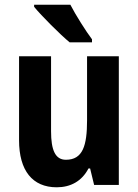

<svg xmlns="http://www.w3.org/2000/svg" viewBox="-20 -786 588 816"><path d="M279 -766H125V-757C155 -720 237 -638 276 -606H371V-619C346 -652 301 -723 279 -766ZM485 -547H350V-275C350 -167 332 -107 260 -107C215 -107 197 -148 197 -228V-547H61V-190C61 -61 118 10 221 10C280 10 328 -16 356 -70H363L380 0H485Z"/></svg>

Font: Noto Sans Myanmar Condensed
Style: Bold
Weight: 700
Width: 3
Designer: Monotype Design Team
Foundry: Monotype Imaging Inc.
Version: Version 2.107